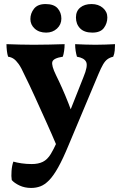

<svg xmlns="http://www.w3.org/2000/svg" viewBox="-20 -679 601 948"><path d="M392 -298Q415 -353 405.5 -373Q396 -393 360 -399Q356 -412 353.5 -428Q351 -444 351 -461Q374 -460 400 -459Q426 -458 451 -458Q477 -458 501.5 -459Q526 -460 548 -461Q548 -447 546.5 -430Q545 -413 539 -399Q522 -395 510.5 -386.5Q499 -378 489 -361Q479 -344 466 -313L319 37Q291 105 267.5 147Q244 189 222.5 211Q201 233 179.5 241Q158 249 134 249Q102 249 76.5 237Q51 225 38 210Q35 192 37 165Q39 138 46 119Q63 124 86.5 127.5Q110 131 137 131Q169 131 191.5 120Q214 109 231 81Q241 66 266.5 11Q292 -44 323 -124ZM260 41Q236 -16 207.5 -79Q179 -142 152 -201.5Q125 -261 102 -307Q85 -345 72 -363Q59 -381 47 -389Q35 -397 20 -399Q16 -411 14 -428Q12 -445 12 -461Q41 -460 76.5 -459Q112 -458 146 -458Q182 -458 225 -459Q268 -460 299 -461Q299 -444 296.5 -427Q294 -410 290 -399Q244 -392 238.5 -374Q233 -356 257 -307Q271 -279 287 -243Q303 -207 317.5 -170Q332 -133 344 -97ZM436 -518Q396 -518 375.5 -539Q355 -560 355 -593Q355 -624 376 -641.5Q397 -659 432 -659Q466 -659 488 -640Q510 -621 510 -593Q510 -564 493 -541Q476 -518 436 -518ZM208 -518Q173 -518 151.5 -537.5Q130 -557 130 -585Q130 -613 148 -636Q166 -659 205 -659Q246 -659 264.5 -638Q283 -617 283 -587Q283 -558 261.5 -538Q240 -518 208 -518Z"/></svg>

Font: Vollkorn
Style: Bold
Weight: 700
Designer: Friedrich Althausen
Foundry: Friedrich Althausen
Version: Version 5.000